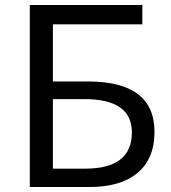

<svg xmlns="http://www.w3.org/2000/svg" viewBox="-20 -753 688 773"><path d="M100 -733H553V-655H193V-425H334Q602 -425 602 -222Q602 -111 530 -54Q463 0 338 0H100ZM323 -74Q511 -74 511 -220Q511 -354 320 -354H193V-74Z"/></svg>

Font: 思源黑体R
Style: Regular
Weight: 400
Designer: Ryoko NISHIZUKA  (kana & ideographs); Paul D. Hunt (Latin, Greek & Cyrillic); Wenlong ZHANG  (bopomofo); Sandoll Communi
Foundry: Adobe Systems Incorporated
Version: Version 1.00 June 24, 2014, initial release